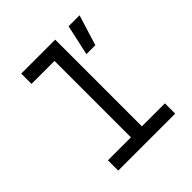

<svg xmlns="http://www.w3.org/2000/svg" viewBox="-218 -1017 1187 1187"><g transform="rotate(-45 375.0 -424.0)"><path d="M146 -848H443V-90H644V0H146V-90H347V-758H146ZM516 -648 560 -848H656L594 -648Z"/></g></svg>

Font: Martian Mono SemiExpanded Light
Style: Regular
Weight: 300
Width: 6
Monospace: yes
Designer: Roman Shamin
Foundry: Evil Martians
Version: Version 0.930